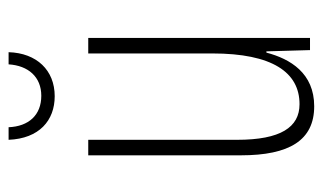

<svg xmlns="http://www.w3.org/2000/svg" viewBox="-176 -584 769 458"><g transform="rotate(-90 209.0 -354.5)"><path d="M314 -719H285C282 -672 255 -641 210 -641C164 -641 137 -671 135 -719H105C108 -646 151 -609 209 -609C271 -609 312 -652 314 -719ZM348 -529H311V-233C311 -90 266 -25 190 -25C135 -25 105 -70 105 -174V-529H68V-165C68 -49 104 10 185 10C264 10 298 -47 313 -104H316L319 0H348Z"/></g></svg>

Font: Noto Sans ExtraCondensed ExtraLight
Style: Regular
Weight: 200
Width: 2
Designer: Monotype Design Team
Foundry: Monotype Imaging Inc.
Version: Version 2.013